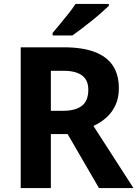

<svg xmlns="http://www.w3.org/2000/svg" viewBox="-20 -954 697 974"><path d="M304 -714Q398 -714 460 -690.5Q522 -667 552.5 -621Q583 -575 583 -506Q583 -458 566 -421Q549 -384 520 -358Q491 -332 454 -315L657 0H482L323 -274H238V0H85V-714ZM301 -595H238V-392H301Q362 -392 395 -417Q428 -442 428 -499Q428 -531 414.5 -552Q401 -573 373 -584Q345 -595 301 -595ZM532 -924Q517 -910 494 -889.5Q471 -869 444 -847.5Q417 -826 391.5 -806.5Q366 -787 347 -774H247V-787Q263 -806 284.5 -832Q306 -858 327.5 -885Q349 -912 363 -934H532Z"/></svg>

Font: Noto Sans Lao UI
Style: Regular
Weight: 400
Designer: Monotype Design Team
Foundry: Monotype Imaging Inc.
Version: Version 2.000